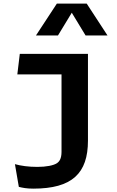

<svg xmlns="http://www.w3.org/2000/svg" viewBox="-20 -838 660 1086"><path d="M92 -533.5 78 -417H328V20.5C328 60.5 315 76 303 84.5C283.5 98 241 106 191.5 106C141 106 98.5 100 64.5 90.5L86.5 219C106.5 224 131 229 168 229C388 229 477.5 142.5 477.5 -42.5V-533.5ZM183.5 -637.5H308L386 -766L464 -637.5H588L470.5 -817.5H301.5Z"/></svg>

Font: Monaspace Argon
Style: Bold
Weight: 700
Designer: Riley Cran & the Lettermatic Team
Foundry: Lettermatic
Version: Version 1.000 (Monaspace Argon)